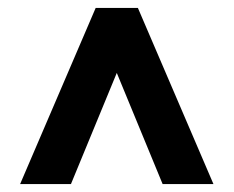

<svg xmlns="http://www.w3.org/2000/svg" viewBox="-20 -580 590 485"><path d="M30.8 -115 221.7 -560H328.3L519.2 -115H390.8L275 -395.8L159.2 -115Z"/></svg>

Font: Funnel Sans Light ExtraBold
Style: Regular
Weight: 800
Version: Version 1.000